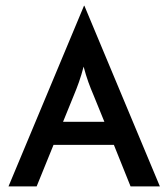

<svg xmlns="http://www.w3.org/2000/svg" viewBox="-20 -667 602 687"><path d="M10.4 0H111.1L171.5 -148.6H387.5L447.2 0H552.1L281.9 -646.5H280.6ZM205.6 -231.2 243.8 -325C257.6 -358.3 268.1 -386.1 279.2 -428.5C290.3 -386.1 301.4 -357.6 315.3 -325L353.5 -231.2Z"/></svg>

Font: Afacad Medium
Style: Regular
Weight: 500
Designer: Kristian Moeller
Foundry: Dicotype
Version: Version 1.000